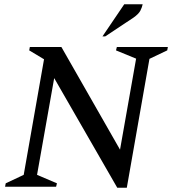

<svg xmlns="http://www.w3.org/2000/svg" viewBox="-20 -882 813 907"><path d="M4 0 7 -16 92 -56 188 -602 118 -644 121 -660H270L547 -175L623 -605L528 -644L532 -660H773L770 -644L686 -604L579 5H534L236 -513L155 -56L249 -16L245 0ZM464 -710 567 -862H654Q651 -847 643 -831.5Q635 -816 611 -799L477 -710Z"/></svg>

Font: Spectral SC Medium
Style: Italic
Weight: 500
Italic angle: -10°
Designer: Jean-Baptiste Levee
Foundry: Production Type
Version: Version 2.001